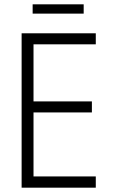

<svg xmlns="http://www.w3.org/2000/svg" viewBox="-20 -868 540 888"><path d="M80 0V-714H423V-663H135V-399H405V-348H135V-52H423V0ZM131 -805V-848H367V-805Z"/></svg>

Font: Noto Sans Mono ExtraCondensed Light
Style: Regular
Weight: 300
Width: 2
Designer: Monotype Design Team
Foundry: Monotype Imaging Inc.
Version: Version 2.014; ttfautohint (v1.8.4.7-5d5b)